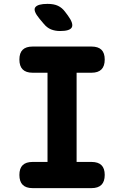

<svg xmlns="http://www.w3.org/2000/svg" viewBox="-20 -970 640 990"><path d="M375 -135H452Q486 -135 503 -118.5Q520 -102 520 -68Q520 -34 503 -17Q486 0 452 0H148Q114 0 97 -17Q80 -34 80 -68Q80 -102 97 -118.5Q114 -135 148 -135H225V-595H148Q114 -595 97 -612Q80 -629 80 -663Q80 -697 97 -713.5Q114 -730 148 -730H452Q486 -730 503 -713.5Q520 -697 520 -663Q520 -629 503 -612Q486 -595 452 -595H375ZM290 -810Q264 -810 243 -818.5Q222 -827 205 -848L184 -873Q149 -915 162 -932.5Q175 -950 225 -950Q258 -950 279 -940Q300 -930 315 -910L330 -890Q360 -849 350.5 -829.5Q341 -810 290 -810Z"/></svg>

Font: Maple Mono ExtraBold
Style: Regular
Weight: 800
Monospace: yes
Designer: subframe7536
Version: Version 7.000